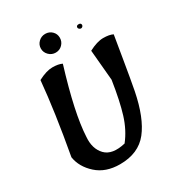

<svg xmlns="http://www.w3.org/2000/svg" viewBox="-221 -1087 1117 1219"><g transform="rotate(-30 337.5 -477.5)"><path d="M249.5 -935Q270 -955 299 -955Q328 -955 348 -935.5Q368 -916 368 -887.5Q368 -859 348 -838.5Q328 -818 299 -818Q270 -818 249.5 -838.5Q229 -859 229 -887Q229 -915 249.5 -935ZM496 -887Q496 -902 513.5 -902Q531 -902 531 -887Q531 -881 526 -876Q521 -871 514.5 -871Q508 -871 502 -876Q496 -881 496 -887ZM499 -716Q560 -748 604.5 -748Q649 -748 675 -735Q670 -706 647.5 -569.5Q625 -433 610 -355Q575 -179 504.5 -89.5Q434 0 298 0Q194 0 129 -58.5Q64 -117 52 -193Q107 -497 127 -716Q188 -748 232 -748Q276 -748 302 -735Q207 -425 199 -258Q192 -173 239 -124.5Q286 -76 388 -100Q441 -167 469 -257.5Q497 -348 519 -492Z"/></g></svg>

Font: Tillana SemiBold
Style: Regular
Weight: 600
Designer: Lipi Raval (Devanagari, Latin), Jonny Pinhorn (Latin)
Foundry: Indian Type Foundry
Version: Version 2.003;PS 1.0;hotconv 1.0.79;makeotf.lib2.5.61930; tt